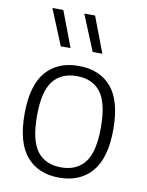

<svg xmlns="http://www.w3.org/2000/svg" viewBox="-90 -872 724 946"><g transform="rotate(10 272.0 -399.0)"><path d="M50 -270.5Q50 -413 108.5 -481.2Q167 -549.5 272 -549.5Q377.5 -549.5 435.8 -481.8Q494 -414 494 -270.5Q494 -128 435.2 -59.2Q376.5 9.5 272 9.5Q167 9.5 108.5 -58.8Q50 -127 50 -270.5ZM432 -269Q432 -393 391 -445.8Q350 -498.5 272 -498.5Q194 -498.5 153 -446.2Q112 -394 112 -272Q112 -148 153 -95Q194 -42 272 -42Q350 -42 391 -94.5Q432 -147 432 -269ZM168 -629 94.5 -808H149L217 -629ZM327.5 -629 254 -808H308L376 -629Z"/></g></svg>

Font: Encode Sans Light
Style: Regular
Weight: 300
Designer: Multiple Designers
Foundry: Impallari Type
Version: Version 2.000